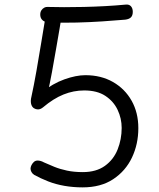

<svg xmlns="http://www.w3.org/2000/svg" viewBox="-20 -792 687 830"><path d="M178 -727Q181 -739 190 -745.5Q199 -752 210 -752Q231 -752 239 -740Q247 -728 245 -718Q244 -705 237.5 -668Q231 -631 222.5 -581Q214 -531 204.5 -479.5Q195 -428 185 -385L159 -392Q208 -431 258.5 -449Q309 -467 349 -467Q417 -467 468.5 -437.5Q520 -408 549 -356.5Q578 -305 578 -238Q578 -169 550.5 -111Q523 -53 469.5 -17.5Q416 18 337 18Q297 18 259 11.5Q221 5 188 -8Q155 -21 128 -36Q120 -41 116 -48.5Q112 -56 112 -63Q112 -70 116 -78Q120 -86 126.5 -92Q133 -98 143 -98Q149 -98 156 -96Q163 -94 170 -90Q190 -81 214.5 -71Q239 -61 269.5 -54.5Q300 -48 338 -48Q396 -48 433.5 -75Q471 -102 488.5 -146Q506 -190 506 -239Q506 -280 488.5 -317Q471 -354 435.5 -377.5Q400 -401 344 -401Q298 -401 254.5 -383.5Q211 -366 166 -328Q155 -319 144 -319Q135 -319 127 -324Q119 -329 115.5 -339.5Q112 -350 114 -365Q127 -425 137.5 -485Q148 -545 158 -606Q168 -667 178 -727ZM154 -729Q154 -740 159 -747.5Q164 -755 171.5 -759Q179 -763 187 -762Q217 -761 257 -761Q297 -761 342.5 -762Q388 -763 434 -765.5Q480 -768 522 -772Q538 -774 546 -765Q554 -756 554 -741Q554 -725 546 -717Q538 -709 521 -707Q475 -703 422 -699.5Q369 -696 311.5 -694.5Q254 -693 195 -695Q185 -695 175.5 -698Q166 -701 160 -709Q154 -717 154 -729Z"/></svg>

Font: Playpen Sans Light
Style: Regular
Weight: 300
Designer: Laura Meseguer, Veronika Burian, José Scaglione
Foundry: TypeTogether
Version: Version 1.001